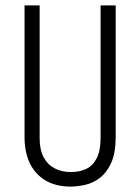

<svg xmlns="http://www.w3.org/2000/svg" viewBox="-20 -680 520 712"><path d="M241 12Q214 12 188.5 5.5Q163 -1 142 -15Q121 -29 105 -50.5Q89 -72 80 -102.5Q71 -133 71 -172V-660H127V-168Q127 -124 142 -96.5Q157 -69 183 -55.5Q209 -42 243 -42Q276 -42 300.5 -54Q325 -66 339 -94Q353 -122 353 -168V-660H409V-172Q409 -113 392.5 -76.5Q376 -40 350.5 -20.5Q325 -1 295.5 5.5Q266 12 241 12Z"/></svg>

Font: Bricolage Grotesque Condensed ExtraLight
Style: Regular
Weight: 250
Width: 3
Designer: Mathieu Triay
Foundry: Atelier Triay
Version: Version 1.000;gftools[0.9.30]